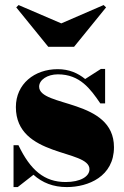

<svg xmlns="http://www.w3.org/2000/svg" viewBox="-20 -750 504 780"><path d="M229 -655 55.5 -729.5 46 -720 176 -560H281L411 -720L401 -729.5ZM52 10 116 -40C152 -7.5 196.5 10 251.5 10C338.5 10 443 -33 443 -152C443 -350 139 -313.5 139 -398C139 -425.5 172.5 -448 215 -448C305 -448 347.5 -388.5 387.5 -330H407V-470H390L326 -429C296.5 -453 260.5 -469 214.5 -469C120 -469 44.5 -409 44.5 -315C44.5 -109 343.5 -144.5 343.5 -62.5C343.5 -32.5 306 -10.5 246.5 -10.5C160.5 -10.5 103.5 -58.5 55 -160H35V10ZM56.5 -119.5Z"/></svg>

Font: Bodoni* 11pt Fatface
Style: Regular
Weight: 900
Version: Version 2.3